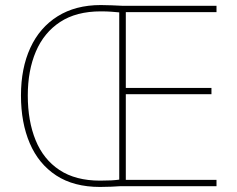

<svg xmlns="http://www.w3.org/2000/svg" viewBox="-20 -737 939 760"><path d="M379 -717Q404 -717 422 -716Q440 -715 466 -714H837V-689H478V-389H817V-364H478V-25H837V0H456Q440 1 420.5 2Q401 3 376 3Q272 3 202.5 -42.5Q133 -88 98 -169.5Q63 -251 63 -359Q63 -467 100 -547.5Q137 -628 208 -672.5Q279 -717 379 -717ZM379 -692Q282 -692 218 -650Q154 -608 122 -533Q90 -458 90 -359Q90 -258 121 -182Q152 -106 215.5 -64Q279 -22 376 -22Q401 -22 420 -23Q439 -24 452 -26V-688Q441 -689 422.5 -690.5Q404 -692 379 -692Z"/></svg>

Font: Noto Sans Myanmar Thin
Style: Regular
Weight: 100
Designer: Monotype Design Team
Foundry: Monotype Imaging Inc.
Version: Version 2.107; ttfautohint (v1.8.4.7-5d5b)